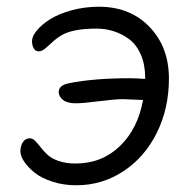

<svg xmlns="http://www.w3.org/2000/svg" viewBox="-20 -511 574 565"><path d="M204.1 34.2Q166.5 34.2 133.8 23.4Q101.1 12.7 81.5 -3.2Q62 -19 51 -35.6Q40 -52.2 40 -65.9Q40 -80.6 47.1 -92.3Q54.2 -104 67.9 -104Q76.2 -104 83.5 -96.4Q90.8 -88.9 99.4 -77.9Q107.9 -66.9 119.4 -55.9Q130.9 -44.9 152.3 -37.4Q173.8 -29.8 202.1 -29.8Q279.3 -29.8 332.5 -80.8Q385.7 -131.8 400.9 -216.8Q351.1 -219.2 341.8 -219.2Q319.3 -219.2 271.2 -213.1Q223.1 -207 203.1 -207Q177.7 -207 165.3 -217Q152.8 -227.1 152.8 -240.2Q152.8 -260.3 183.1 -266.1Q256.3 -280.8 362.8 -280.8Q378.9 -280.8 407.2 -278.8V-282.2Q407.2 -320.8 394.5 -350.1Q381.8 -379.4 360.6 -395.3Q339.4 -411.1 315.2 -418.9Q291 -426.8 264.2 -426.8Q193.8 -426.8 161.1 -407.2Q147.5 -399.4 133.8 -386.7Q120.1 -374 111.3 -366.9Q102.5 -359.9 94.2 -359.9Q84 -359.9 79.1 -368.9Q74.2 -377.9 74.2 -390.1Q74.2 -404.3 88.4 -421.4Q102.5 -438.5 127 -454.1Q151.4 -469.7 189.9 -480.5Q228.5 -491.2 271 -491.2Q363.3 -491.2 420.2 -431.6Q477.1 -372.1 477.1 -279.8Q477.1 -192.4 441.7 -120.6Q406.2 -48.8 343.5 -7.3Q280.8 34.2 204.1 34.2Z"/></svg>

Font: Shantell Sans Irregular Bouncy
Style: Regular
Weight: 300
Designer: Stephen Nixon, Anya Danilova, Shantell Martin
Foundry: Arrow Type
Version: Version 1.006;[9816181b4]